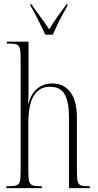

<svg xmlns="http://www.w3.org/2000/svg" viewBox="-20 -976 508 996"><path d="M13 0V-10H21Q51 -10 65 -14.5Q79 -19 83 -35Q87 -51 87 -85V-675Q87 -708 83 -724Q79 -740 67 -745Q55 -750 30 -750H15V-760H128V-499Q128 -493 128 -488Q128 -483 127.5 -472Q127 -461 126 -438H128Q139 -486 171.5 -514.5Q204 -543 251 -543Q311 -543 345 -498Q379 -453 379 -363V-84Q379 -52 382.5 -36Q386 -20 398.5 -15Q411 -10 438 -10H446V0H338V-365Q338 -446 316 -486Q294 -526 239 -526Q185 -526 156 -480.5Q127 -435 127 -335V-85Q127 -51 131.5 -35Q136 -19 149.5 -14.5Q163 -10 192 -10H197V0ZM215 -796Q205 -819 191 -846.5Q177 -874 163.5 -900.5Q150 -927 138 -946V-956H141Q167 -920 190 -888.5Q213 -857 235 -824Q255 -857 277.5 -888.5Q300 -920 327 -956H330V-946Q319 -927 304.5 -900.5Q290 -874 277 -846.5Q264 -819 254 -796Z"/></svg>

Font: Noto Serif Display ExtraCondensed ExtraLight
Style: Regular
Weight: 200
Width: 2
Designer: Monotype Design Team
Foundry: Monotype Imaging Inc.
Version: Version 2.009